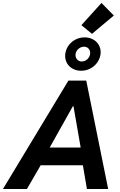

<svg xmlns="http://www.w3.org/2000/svg" viewBox="-66 -1255 796 1275"><path d="M388.2 -719.7H506.8L652.3 0H511.2L484.4 -157.7H204.1L112.8 0H-46.4ZM366.7 -883.3Q366.7 -895 368.7 -904.8Q374.5 -934.6 393.1 -957.8Q411.6 -981 438.5 -993.9Q465.3 -1006.8 495.6 -1006.8Q526.4 -1006.8 550.8 -993.9Q575.2 -981 588.9 -958.3Q602.5 -935.5 602.5 -908.2Q602.5 -898.4 600.1 -886.2Q594.2 -858.4 576.4 -835.4Q558.6 -812.5 531.5 -798.8Q504.4 -785.2 473.1 -785.2Q442.4 -785.2 418.2 -797.9Q394 -810.5 380.4 -833Q366.7 -855.5 366.7 -883.3ZM532.7 -903.8Q532.7 -920.9 521.5 -932.9Q510.3 -944.8 491.7 -944.8Q472.7 -944.8 456.8 -932.1Q440.9 -919.4 436.5 -899.9Q435.5 -893.1 435.5 -889.6Q435.5 -871.6 447.3 -859.1Q459 -846.7 477.5 -846.7Q491.2 -846.7 504.2 -854.2Q517.1 -861.8 524.9 -875Q532.7 -888.2 532.7 -903.8ZM474.6 -1087.9 607.9 -1235.4 689.9 -1151.9 544.9 -1030.3ZM469.7 -275.4 421.9 -549.8H418L264.2 -275.4Z"/></svg>

Font: Reddit Sans Fudge
Style: Bold
Weight: 700
Italic angle: -11.25°
Designer: Stephen Hutchings
Version: Version 1.013